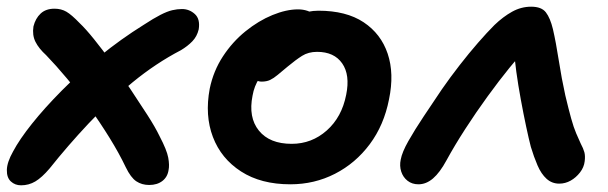

<svg xmlns="http://www.w3.org/2000/svg" viewBox="-26 -539 1817 574"><path d="M37 15Q19 15 6.5 3.5Q-6 -8 -5.5 -31Q-5 -54 13 -86Q32 -122 69.5 -169Q107 -216 158.5 -268Q210 -320 272.5 -371Q335 -422 404 -465Q433 -484 453.5 -494.5Q474 -505 489 -508.5Q504 -512 518 -512Q540 -512 556.5 -497Q573 -482 568 -451Q563 -430 549 -415.5Q535 -401 515 -389Q440 -350 370.5 -293Q301 -236 239 -170Q177 -104 122 -35Q99 -8 79.5 3.5Q60 15 37 15ZM420 14Q398 14 381.5 3Q365 -8 350 -39Q330 -81 301.5 -127Q273 -173 240.5 -218.5Q208 -264 174.5 -304Q141 -344 112 -374Q90 -394 80 -414Q70 -434 74 -460Q80 -484 95.5 -498.5Q111 -513 137 -513Q157 -513 172.5 -504Q188 -495 212 -470Q230 -453 255 -422Q280 -391 308.5 -352Q337 -313 364 -272.5Q391 -232 414.5 -195.5Q438 -159 451 -132Q473 -90 477 -67.5Q481 -45 478 -31Q475 -10 459.5 2Q444 14 420 14Z M842 12Q754 12 694.5 -26.5Q635 -65 610.5 -129.5Q586 -194 601 -274Q612 -327 640.5 -370.5Q669 -414 708 -445.5Q747 -477 788.5 -494Q830 -511 865 -511Q880 -511 893.5 -506.5Q907 -502 915 -492Q923 -482 920 -465Q913 -435 896 -411.5Q879 -388 837 -373Q809 -362 786.5 -344.5Q764 -327 749 -304.5Q734 -282 729 -253Q716 -188 748 -148.5Q780 -109 846 -109Q906 -109 951 -149Q996 -189 1009 -256Q1021 -315 997 -349.5Q973 -384 922 -384Q896 -384 877 -372Q858 -360 834 -340Q816 -325 804 -315Q792 -305 781.5 -300Q771 -295 756 -295Q740 -295 727.5 -310Q715 -325 721 -358Q727 -385 747.5 -411.5Q768 -438 798 -459.5Q828 -481 861.5 -494Q895 -507 926 -507Q1009 -507 1061 -472.5Q1113 -438 1133 -378.5Q1153 -319 1137 -242Q1122 -165 1079.5 -108Q1037 -51 975.5 -19.5Q914 12 842 12Z M1225 12Q1206 12 1192.5 1.5Q1179 -9 1173.5 -26Q1168 -43 1172 -62Q1176 -84 1195 -117.5Q1214 -151 1241 -191.5Q1268 -232 1295 -272Q1320 -308 1348 -344Q1376 -380 1403 -411Q1430 -442 1452 -464Q1478 -489 1505 -504Q1532 -519 1562 -519Q1593 -519 1606 -502Q1619 -485 1627 -452Q1636 -413 1644.5 -358.5Q1653 -304 1664 -254Q1674 -212 1681.5 -185Q1689 -158 1696.5 -140.5Q1704 -123 1710 -110Q1718 -95 1721 -84Q1724 -73 1722 -57Q1720 -39 1708 -23.5Q1696 -8 1680 1Q1664 10 1646 10Q1624 10 1608 -4.5Q1592 -19 1581 -44.5Q1570 -70 1561 -100Q1555 -123 1547 -160.5Q1539 -198 1531 -241.5Q1523 -285 1517.5 -325Q1512 -365 1511 -391L1549 -392Q1527 -373 1496.5 -335.5Q1466 -298 1431.5 -250.5Q1397 -203 1365 -153.5Q1333 -104 1309 -60Q1289 -23 1268.5 -5.5Q1248 12 1225 12Z"/></svg>

Font: Shantell Sans SemiBold
Style: Italic
Weight: 600
Italic angle: -11°
Designer: Stephen Nixon, Anya Danilova, Shantell Martin
Foundry: Arrow Type
Version: Version 1.011;[c5ecc13dd]